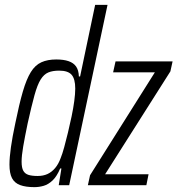

<svg xmlns="http://www.w3.org/2000/svg" viewBox="-20 -763 731 791"><path d="M122 8Q86 8 63 -0.5Q40 -9 29.5 -29Q19 -49 19 -85Q19 -114 25 -156.5Q31 -199 43 -255Q59 -334 74 -385.5Q89 -437 107 -466Q125 -495 150.5 -506.5Q176 -518 212 -518Q242 -518 262.5 -511Q283 -504 293.5 -489Q304 -474 305 -448H310L372 -743H423L265 0H222L233 -69H228Q214 -36 196.5 -19.5Q179 -3 160 2.5Q141 8 122 8ZM135 -38Q158 -38 175.5 -46Q193 -54 207 -70.5Q221 -87 230 -112Q237 -129 244.5 -156.5Q252 -184 260 -217Q268 -250 275 -283.5Q282 -317 286 -347Q290 -377 290 -398Q290 -438 275 -455Q260 -472 224 -472Q197 -472 179 -464.5Q161 -457 147.5 -435.5Q134 -414 122 -370.5Q110 -327 94 -255Q82 -197 75.5 -159Q69 -121 69 -97Q69 -72 76 -59.5Q83 -47 97.5 -42.5Q112 -38 135 -38ZM342 0 351 -41 618 -465H446L456 -510H691L682 -469L413 -45H592L583 0Z"/></svg>

Font: Saira ExtraCondensed Light
Style: Italic
Weight: 300
Width: 2
Italic angle: -12°
Designer: Hector Gatti with collaboration of the Omnibus-Type team
Foundry: Omnibus-Type
Version: Version 1.101